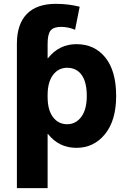

<svg xmlns="http://www.w3.org/2000/svg" viewBox="-20 -760 661 1000"><path d="M68 220V-532Q68 -634 119.5 -687Q171 -740 271 -740Q336 -740 395 -725L371 -605Q335 -620 298 -620Q259 -620 243.5 -601Q228 -582 228 -532V-457H230Q288 -530 378 -530Q473 -530 529 -460Q585 -390 585 -260Q585 -133 527 -61.5Q469 10 378 10Q287 10 230 -62H228V220ZM432 -260Q432 -333 405 -370Q378 -407 330 -407Q284 -407 256 -369.5Q228 -332 228 -265V-255Q228 -187 256 -150Q284 -113 330 -113Q375 -113 403.5 -151.5Q432 -190 432 -260Z"/></svg>

Font: M PLUS 1p ExtraBold
Style: Regular
Weight: 800
Version: Version 1.062